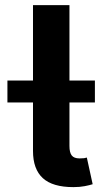

<svg xmlns="http://www.w3.org/2000/svg" viewBox="-20 -748 411 771"><path d="M274.9 3.4Q191.2 3.4 151.9 -32.7Q112.5 -68.9 112.5 -141.7V-727.5H258.9V-161.8Q258.9 -135.5 268.1 -123.7Q277.3 -111.9 299.3 -111.9Q311.1 -111.9 317.5 -112.7Q323.9 -113.6 328.7 -115.3L352.1 -8.3Q340.3 -4.4 320.2 -0.5Q300.1 3.4 274.9 3.4ZM9.8 -336.5V-424.5H361.1V-336.5Z"/></svg>

Font: Atlassian Sans
Style: Regular
Weight: 400
Designer: Rasmus Andersson
Foundry: Modifications by Atlassian Pty Ltd, manufactured by rsms
Version: Version 4.001;git-9221beed3